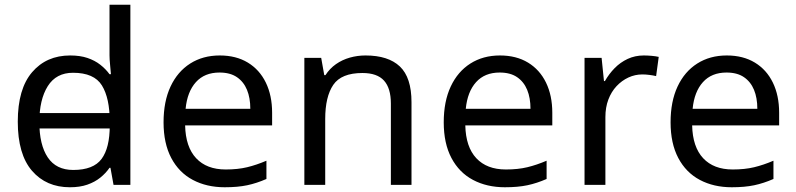

<svg xmlns="http://www.w3.org/2000/svg" viewBox="-20 -780 3358 810"><path d="M104 -238V-303H480V-238ZM275 10Q175 10 115 -59.5Q55 -129 55 -267Q55 -405 115.5 -475.5Q176 -546 276 -546Q318 -546 349 -535.5Q380 -525 403 -507Q426 -489 442 -467H448Q447 -480 444.5 -505.5Q442 -531 442 -546V-760H530V0H459L446 -72H442Q426 -49 403 -30.5Q380 -12 348.5 -1Q317 10 275 10ZM289 -63Q374 -63 408.5 -109.5Q443 -156 443 -250V-266Q443 -366 410 -419.5Q377 -473 288 -473Q217 -473 181.5 -416.5Q146 -360 146 -265Q146 -169 181.5 -116Q217 -63 289 -63Z M907 -546Q976 -546 1025.5 -516Q1075 -486 1101.5 -431.5Q1128 -377 1128 -304V-251H761Q763 -160 807.5 -112.5Q852 -65 932 -65Q983 -65 1022.5 -74.5Q1062 -84 1104 -102V-25Q1063 -7 1023 1.5Q983 10 928 10Q852 10 793.5 -21Q735 -52 702.5 -113.5Q670 -175 670 -264Q670 -352 699.5 -415Q729 -478 782.5 -512Q836 -546 907 -546ZM906 -474Q843 -474 806.5 -433.5Q770 -393 763 -321H1036Q1036 -367 1022 -401Q1008 -435 979.5 -454.5Q951 -474 906 -474Z M1522 -546Q1618 -546 1667 -499.5Q1716 -453 1716 -349V0H1629V-343Q1629 -408 1600 -440Q1571 -472 1509 -472Q1420 -472 1386 -422Q1352 -372 1352 -278V0H1264V-536H1335L1348 -463H1353Q1371 -491 1397.5 -509.5Q1424 -528 1456 -537Q1488 -546 1522 -546Z M2089 -546Q2158 -546 2207.5 -516Q2257 -486 2283.5 -431.5Q2310 -377 2310 -304V-251H1943Q1945 -160 1989.5 -112.5Q2034 -65 2114 -65Q2165 -65 2204.5 -74.5Q2244 -84 2286 -102V-25Q2245 -7 2205 1.5Q2165 10 2110 10Q2034 10 1975.5 -21Q1917 -52 1884.5 -113.5Q1852 -175 1852 -264Q1852 -352 1881.5 -415Q1911 -478 1964.5 -512Q2018 -546 2089 -546ZM2088 -474Q2025 -474 1988.5 -433.5Q1952 -393 1945 -321H2218Q2218 -367 2204 -401Q2190 -435 2161.5 -454.5Q2133 -474 2088 -474Z M2696 -546Q2711 -546 2728.5 -544.5Q2746 -543 2759 -540L2748 -459Q2735 -462 2719.5 -464Q2704 -466 2690 -466Q2659 -466 2631 -453Q2603 -440 2581 -416.5Q2559 -393 2546.5 -360Q2534 -327 2534 -286V0H2446V-536H2518L2528 -438H2532Q2549 -468 2573 -492.5Q2597 -517 2628 -531.5Q2659 -546 2696 -546Z M3046 -546Q3115 -546 3164.5 -516Q3214 -486 3240.5 -431.5Q3267 -377 3267 -304V-251H2900Q2902 -160 2946.5 -112.5Q2991 -65 3071 -65Q3122 -65 3161.5 -74.5Q3201 -84 3243 -102V-25Q3202 -7 3162 1.5Q3122 10 3067 10Q2991 10 2932.5 -21Q2874 -52 2841.5 -113.5Q2809 -175 2809 -264Q2809 -352 2838.5 -415Q2868 -478 2921.5 -512Q2975 -546 3046 -546ZM3045 -474Q2982 -474 2945.5 -433.5Q2909 -393 2902 -321H3175Q3175 -367 3161 -401Q3147 -435 3118.5 -454.5Q3090 -474 3045 -474Z"/></svg>

Font: uoriya85
Style: Book
Weight: 400
Designer: Jelle Bosma - Monotype Design Team
Foundry: Monotype Imaging Inc.
Version: Version 2.003